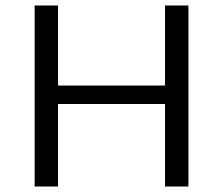

<svg xmlns="http://www.w3.org/2000/svg" viewBox="-20 -678 811 698"><path d="M665 -658V0H580V-300H191V0H106V-658H191V-367H580V-658Z"/></svg>

Font: Ysabeau Medium
Style: Regular
Weight: 500
Designer: Christian Thalmann (Catharsis Fonts)
Version: Version 0.003